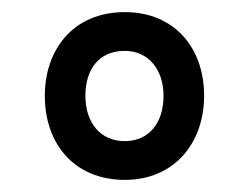

<svg xmlns="http://www.w3.org/2000/svg" viewBox="-20 -578 409 317"><path d="M186 -281C268 -281 317 -342 317 -420C317 -499 268 -558 186 -558C100 -558 54 -495 54 -420C54 -338 105 -281 186 -281ZM186 -345C146 -345 121 -375 121 -420C121 -462 142 -494 186 -494C226 -494 250 -462 250 -420C250 -375 226 -345 186 -345Z"/></svg>

Font: Noto Sans Condensed
Style: Italic
Weight: 400
Width: 3
Italic angle: -12°
Designer: Monotype Design Team
Foundry: Monotype Imaging Inc.
Version: Version 2.013